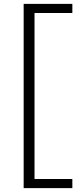

<svg xmlns="http://www.w3.org/2000/svg" viewBox="-20 -760 426 990"><path d="M158 163H353V210H102V-740H353V-693H158Z"/></svg>

Font: Georama Extended Light
Style: Regular
Weight: 300
Width: 7
Designer: Jean-Baptiste Levee
Foundry: Production Type
Version: Version 1.000